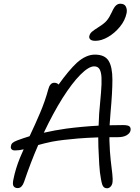

<svg xmlns="http://www.w3.org/2000/svg" viewBox="-20 -1001 753 1030"><path d="M554 9Q535 9 528.5 -11Q522 -31 516 -77Q512 -114 510 -167Q507 -213 507 -264Q446 -262 398 -258Q313 -251 259 -241Q216 -232 185 -223Q145 -131 109 -25Q104 -10 95.5 -1Q87 8 75 8Q60 8 53 -2Q46 -12 52 -39Q63 -95 87 -154Q96 -176 107 -200Q84 -194 60 -194Q47 -194 41.5 -201Q36 -208 39 -218Q40 -228 47.5 -234.5Q55 -241 73 -248Q105 -260 138 -270Q139 -271 140 -273Q169 -334 195.5 -396.5Q222 -459 239 -522Q243 -538 251 -547.5Q259 -557 271 -557Q283 -557 292 -550Q293 -548 294 -547Q350 -625 392 -664Q441 -708 489 -708Q542 -708 562.5 -675Q583 -642 583 -573.5Q583 -505 573 -397Q570 -361 568 -329Q604 -330 640 -330Q667 -330 675 -322.5Q683 -315 680 -300Q677 -286 659.5 -275.5Q642 -265 611 -265Q588 -265 567 -265Q567 -256 567 -247Q569 -184 574 -140.5Q579 -97 582.5 -68Q586 -39 583 -19Q580 -6 572 1.5Q564 9 554 9ZM509 -327Q510 -360 512 -392Q518 -458 522 -506Q526 -554 524.5 -584.5Q523 -615 514 -630Q505 -645 485 -645Q456 -645 411.5 -600.5Q367 -556 315 -474Q266 -396 215 -289Q272 -302 335 -311Q419 -322 509 -327ZM492 -782Q473 -782 465 -789Q457 -796 459 -807Q462 -821 473 -830.5Q484 -840 508 -855Q540 -875 553.5 -891.5Q567 -908 580 -936Q592 -963 602.5 -972Q613 -981 625 -981Q648 -981 655.5 -965Q663 -949 659 -930Q651 -891 623 -857Q595 -823 559.5 -802.5Q524 -782 492 -782Z"/></svg>

Font: Shantell Sans Light Light
Style: Italic
Weight: 300
Italic angle: -11°
Version: Version 1.008;[ac192a2d6]